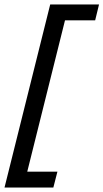

<svg xmlns="http://www.w3.org/2000/svg" viewBox="-47 -695 466 865"><path d="M-26.7 150 179.2 -675H399.2L381.7 -603.3H245.8L75.8 78.3H211.7L193.3 150Z"/></svg>

Font: Funnel Sans
Style: Italic
Weight: 400
Italic angle: -14.036°
Version: Version 1.000; Beta; Release 5; Build 24; ttfautohint (v1.8.